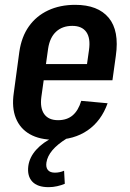

<svg xmlns="http://www.w3.org/2000/svg" viewBox="-20 -569 538 794"><path d="M205 9Q144 9 103.5 -14Q63 -37 45.5 -80.5Q28 -124 37 -185L60 -355Q69 -417 99.5 -460Q130 -503 179 -526Q228 -549 291 -549Q385 -549 429.5 -495.5Q474 -442 459 -338L445 -237H140L150 -304H361L335 -270L348 -362Q355 -411 337 -436.5Q319 -462 279 -462Q238 -462 212 -438Q186 -414 179 -368L151 -168Q145 -122 163 -97Q181 -72 220 -72Q257 -72 280.5 -92Q304 -112 316 -152L425 -142Q399 -69 342.5 -30Q286 9 205 9ZM181 205Q135 205 113.5 182Q92 159 97 118Q102 81 130 50Q158 19 203 -2L257 3Q217 28 196.5 52.5Q176 77 172 103Q169 123 178 134Q187 145 207 145Q227 145 245 137L248 191Q234 197 216.5 201Q199 205 181 205Z"/></svg>

Font: Pathway Extreme Condensed SemiBold
Style: Italic
Weight: 600
Width: 3
Italic angle: -8°
Version: Version 1.001;gftools[0.9.26]